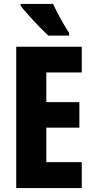

<svg xmlns="http://www.w3.org/2000/svg" viewBox="-20 -950 474 970"><path d="M248 -930H84V-921C110 -886 190 -801 224 -770H329V-784C308 -814 266 -890 248 -930ZM393 0V-131H214V-305H381V-434H214V-584H393V-714H62V0Z"/></svg>

Font: Noto Sans Thai Looped ExtraCondensed ExtraBold
Style: Regular
Weight: 800
Width: 2
Designer: Sasikarn Vongin, Ben Mitchell
Foundry: The Fontpad Ltd
Version: Version 1.001